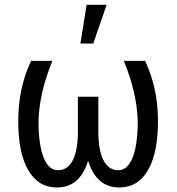

<svg xmlns="http://www.w3.org/2000/svg" viewBox="-20 -787 751 816"><path d="M202.6 -528.3Q147 -392.1 143.6 -273.4Q143.6 -172.9 165 -118.2Q186.5 -63.5 226.6 -63.5Q266.1 -63.5 288.1 -103.5Q310.1 -143.6 311 -223.1V-376H397.9V-226.1Q398.4 -145.5 420.4 -104.5Q442.4 -63.5 482.4 -63.5Q522.5 -63.5 543.9 -117.9Q565.4 -172.4 565.4 -273.4Q562 -392.1 506.3 -528.3H596.7Q651.4 -411.6 651.4 -273.4Q651.4 -136.2 608.6 -63.2Q565.9 9.8 487.3 9.8Q389.2 9.8 354.5 -104Q319.8 9.8 221.7 9.8Q143.1 9.8 100.3 -63.2Q57.6 -136.2 57.6 -273.4Q57.6 -414.1 112.3 -528.3ZM348.1 -766.6H433.1L376.5 -602.1H321.8Z"/></svg>

Font: Roboto Condensed
Style: Regular
Weight: 400
Designer: Google
Version: Version 2.001047; 2015